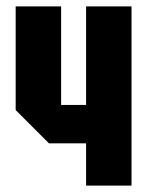

<svg xmlns="http://www.w3.org/2000/svg" viewBox="-20 -580 467 600"><path d="M391 -560V0H249V-132H133L29 -236V-560H171V-252H249V-560Z"/></svg>

Font: Tektur Condensed SemiBold
Style: Regular
Weight: 600
Width: 3
Designer: Adam Jagosz
Foundry: Adam Jagosz
Version: Version 1.005;gftools[0.9.30]